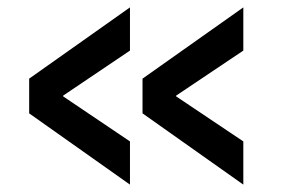

<svg xmlns="http://www.w3.org/2000/svg" viewBox="-20 -550 768 520"><path d="M639 -413 457 -291V-289L639 -167V-50L366 -243V-337L639 -530ZM332 -413 151 -291V-289L332 -167V-50L59 -243V-337L332 -530Z"/></svg>

Font: M PLUS 1p
Style: Bold
Weight: 700
Version: Version 1.062